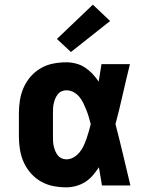

<svg xmlns="http://www.w3.org/2000/svg" viewBox="-20 -795 640 823"><path d="M264 8Q236 8 208 2.5Q180 -3 155.5 -17Q131 -31 112 -52.5Q93 -74 81.5 -100Q70 -126 65.5 -154Q61 -182 61 -210V-310Q61 -338 65.5 -366Q70 -394 81.5 -420Q93 -446 112 -467.5Q131 -489 155.5 -503Q180 -517 208 -522.5Q236 -528 264 -528Q285 -528 306 -522.5Q327 -517 344.5 -505.5Q362 -494 376.5 -478.5Q391 -463 403 -445Q406 -464 409 -482.5Q412 -501 415 -520H537Q521 -456 506.5 -391.5Q492 -327 475 -263Q492 -198 507.5 -132Q523 -66 539 0H417Q414 -19 410.5 -39Q407 -59 404 -78Q392 -60 378 -43.5Q364 -27 346 -15.5Q328 -4 307 2Q286 8 264 8ZM264 -112Q281 -112 295.5 -120.5Q310 -129 320.5 -141.5Q331 -154 338 -169Q345 -184 350.5 -199.5Q356 -215 360.5 -231Q365 -247 369 -263Q365 -278 360.5 -293.5Q356 -309 350 -324Q344 -339 337 -353.5Q330 -368 319.5 -380.5Q309 -393 294.5 -400.5Q280 -408 264 -408Q254 -408 244 -403.5Q234 -399 227.5 -390.5Q221 -382 217 -372.5Q213 -363 210.5 -352.5Q208 -342 207.5 -331.5Q207 -321 207 -310V-210Q207 -199 207.5 -188.5Q208 -178 210.5 -167.5Q213 -157 217 -147.5Q221 -138 227.5 -129.5Q234 -121 244 -116.5Q254 -112 264 -112ZM284 -572 224 -628 378 -775 452 -705Z"/></svg>

Font: Iosevka SS04 Heavy Extended
Style: Regular
Weight: 900
Width: 7
Monospace: yes
Designer: Belleve Invis
Foundry: Belleve Invis
Version: Version 19.0.0; ttfautohint (v1.8.4)